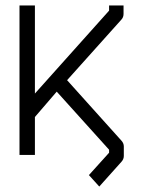

<svg xmlns="http://www.w3.org/2000/svg" viewBox="-20 -617 526 704"><path d="M380 -57V-68L188 -281L108 -188V-49H51.5V-597H108V-274L380 -578V-597H433V-566Q433 -553.5 425 -545L226 -323L425.5 -101Q434 -91.5 434 -80V-45Q434 -33.5 425.5 -24L344 67L306 25Z"/></svg>

Font: 3270 Nerd Font Mono SemCond
Style: Regular
Weight: 400
Monospace: yes
Version: Version 3.0.1;Nerd Fonts 3.1.1